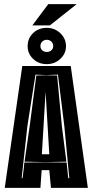

<svg xmlns="http://www.w3.org/2000/svg" viewBox="-20 -911 449 931"><path d="M3 0 88 -591H323L406 0H227L219 -86H182L176 0ZM85 -47H89L92 -68Q94 -79 95 -92L98 -123L201 -124L303 -123L311 -47H316L292 -299L261 -549L204 -547L152 -549L113 -301ZM201 -125 99 -127 124 -300 156 -545 204 -546 257 -545 280 -299 302 -127ZM183 -163H219L201 -466ZM207 -600Q167 -600 140.5 -625.5Q114 -651 114 -687Q114 -725 140.5 -750.5Q167 -776 207 -776Q245 -776 272.5 -750Q300 -724 300 -687Q300 -651 272.5 -625.5Q245 -600 207 -600ZM207 -659Q220 -659 229 -667Q238 -675 238 -687Q238 -701 229 -709.5Q220 -718 207 -718Q194 -718 185 -709.5Q176 -701 176 -687Q176 -675 185 -667Q194 -659 207 -659ZM137 -788 214 -891H352L222 -788Z"/></svg>

Font: Alumni Sans Inline One
Style: Regular
Weight: 400
Designer: Robert E. Leuschke
Foundry: Robert E. Leuschke
Version: Version 1.100; ttfautohint (v1.8.3)